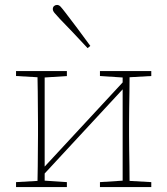

<svg xmlns="http://www.w3.org/2000/svg" viewBox="-20 -758 678 778"><path d="M385 -450V-470H593V-450L505 -445Q505 -419 504.5 -386Q504 -353 503.5 -319.5Q503 -286 503 -260V-210Q503 -184 503.5 -151Q504 -118 504.5 -84.5Q505 -51 505 -25L593 -20V0H385V-20L477 -26V-396L161 -55V-26L251 -20V0H45V-20L132 -25Q133 -51 133 -84.5Q133 -118 133.5 -151Q134 -184 134 -210V-260Q134 -286 133.5 -319.5Q133 -353 133 -386Q133 -419 132 -445L45 -450V-470H251V-450L161 -444V-83L477 -424V-444ZM346 -572 335 -563Q304 -596 274.5 -627.5Q245 -659 223 -681Q208 -697 201 -705.5Q194 -714 194 -721Q194 -729 199 -733.5Q204 -738 211 -738Q219 -738 225.5 -731Q232 -724 245 -707Q266 -680 292.5 -644.5Q319 -609 346 -572Z"/></svg>

Font: Source Serif Pro ExtraLight
Style: Regular
Weight: 200
Designer: Frank Grießhammer
Foundry: Adobe Systems Incorporated
Version: Version 3.001;hotconv 1.0.111;makeotfexe 2.5.65597